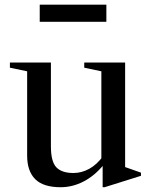

<svg xmlns="http://www.w3.org/2000/svg" viewBox="-20 -793 640 824"><path d="M240.5 10.5Q165.5 10.5 131 -24.2Q96.5 -59 96.5 -125V-487L22.5 -502.5V-524.5H198.5V-165Q198.5 -99.5 221.8 -75Q245 -50.5 295.5 -50.5Q330 -50.5 363 -68.5Q396 -86.5 424 -125V-85Q386 -38.5 338.5 -14Q291 10.5 240.5 10.5ZM420.5 10.5V-88L415 -90V-487L341.5 -502.5V-524.5H517V-76L585 -52V-38.5L429 10.5ZM150.5 -699.5V-773H436.5V-699.5Z"/></svg>

Font: Libre Caslon Text
Style: Regular
Weight: 400
Designer: Pablo Impallari, Rodrigo Fuenzalida, Katja Schimmel
Foundry: Pablo Impallari, Rodrigo Fuenzalida
Version: Version 2.000